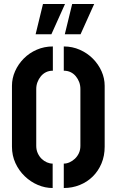

<svg xmlns="http://www.w3.org/2000/svg" viewBox="-20 -938 565 963"><path d="M305 -766 342 -918H452.4L384 -766ZM158.6 -766 195.6 -918H306.1L237.7 -766ZM299.9 5V-117.4Q314.4 -117.4 328.9 -123.9Q343.3 -130.3 355.7 -141.9Q368 -153.5 375.6 -169.7Q383.2 -186 383.2 -206.3V-491.8Q383.2 -510.1 377.2 -526.2Q371.1 -542.3 360.3 -555.4Q349.5 -568.6 334.3 -576Q319.1 -583.4 299.9 -583.4V-705Q343.2 -705 380.6 -688.3Q418.1 -671.7 445.8 -643.8Q473.5 -615.9 489.3 -580.6Q505 -545.2 505 -507.8V-202.3Q505 -156.4 489.1 -118.4Q473.2 -80.4 445.2 -52.7Q417.3 -25.1 379.8 -10.1Q342.4 5 299.9 5ZM244.1 5Q205.9 5 169.7 -10.5Q133.4 -25.9 104.2 -54Q74.9 -82 57.4 -120Q40 -158 40 -202.3V-507.8Q40 -545.4 55.6 -580.7Q71.3 -616.1 99.1 -644.3Q127 -672.5 164.4 -688.7Q201.8 -705 245.1 -705V-583.4Q225.9 -583.4 210.7 -575.9Q195.5 -568.4 184.7 -555.1Q173.9 -541.9 167.9 -525.8Q161.8 -509.7 161.8 -491.8V-206.3Q161.8 -186.2 169.4 -169.5Q177 -152.9 189 -141.3Q201.1 -129.7 215.4 -123.6Q229.8 -117.4 244.1 -117.4Z"/></svg>

Font: Stick No Bills ExtraLight
Style: Regular
Weight: 200
Designer: Kosala Senevirathne, Siva Puranthara, Lasantha Premarathna, Tharique Azeez
Foundry: mooniak
Version: Version 2.000